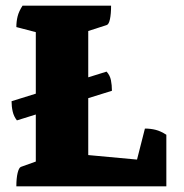

<svg xmlns="http://www.w3.org/2000/svg" viewBox="-20 -661 651 681"><path d="M38 0Q38 -29 42.5 -47.5Q47 -66 54 -69L107 -88V-547L38 -565Q38 -585 42.5 -603Q47 -621 60 -641H374Q374 -612 370 -593Q366 -574 358 -572L293 -551V-111L466 -95L494 -205Q514 -205 532 -200.5Q550 -196 570 -183V0ZM21 -302 358 -407Q370 -394 373.5 -376.5Q377 -359 377 -339L40 -234Q29 -248 25 -265.5Q21 -283 21 -302Z"/></svg>

Font: Petrona Black
Style: Regular
Weight: 900
Designer: Ringo R. Seeber
Foundry: Ringo R. Seeber
Version: Version 2.001; ttfautohint (v1.8.3)